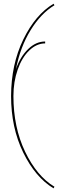

<svg xmlns="http://www.w3.org/2000/svg" viewBox="-20 -800 360 1040"><path d="M270 -779.8 274.9 -771.5Q202.1 -728 146 -637Q89.8 -545.9 66.4 -425.8Q90.3 -493.7 132.6 -534.4Q174.8 -575.2 224.6 -575.2V-564.9Q178.2 -564.9 138.4 -526.6Q98.6 -488.3 75.7 -422.6Q52.7 -356.9 52.7 -279.8Q52.7 -110.4 116.2 22Q179.7 154.3 274.9 211.4L270 220.2Q171.4 160.6 105.7 26.1Q40 -108.4 40 -279.8Q40.5 -451.2 106 -585.9Q171.4 -720.7 270 -779.8Z"/></svg>

Font: ZnikomitNo25
Style: Regular
Weight: 100
Designer: gluk
Foundry: gluk
Version: Version 0.56